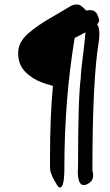

<svg xmlns="http://www.w3.org/2000/svg" viewBox="-20 -730 492 856"><path d="M327 34 328 8Q328 -292 340 -382Q341 -392 341 -401.5Q341 -411 350 -483Q359 -555 361 -586Q334 -571 313 -561Q267 -285 267 19Q267 106 247 106Q240 106 231 89.5Q222 73 217.5 65.5Q213 58 210.5 49.5Q208 41 206 37Q204 33 203.5 22.5Q203 12 203 8V-30Q203 -210 216 -347Q184 -356 168 -362Q122 -379 91.5 -411Q61 -443 61 -493Q61 -543 107 -582Q146 -616 209.5 -652.5Q273 -689 289 -699.5Q305 -710 323 -710Q341 -710 364 -683Q376 -685 381 -685Q404 -685 414 -665Q422 -646 422 -638.5Q422 -631 413 -622Q423 -607 423 -582Q423 -557 420 -542Q392 -371 392 29Q401 63 385.5 79Q370 95 353 95Q327 95 327 34Z"/></svg>

Font: Devonshire
Style: Regular
Weight: 400
Designer: Astigmatic (AOETI)
Foundry: Astigmatic (AOETI)
Version: Version 1.001